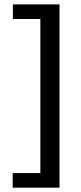

<svg xmlns="http://www.w3.org/2000/svg" viewBox="-20 -783 374 887"><path d="M166.5 16.6H38.6V84H254.9V-762.7H39.6V-695.3H166.5Z"/></svg>

Font: Inder
Style: Regular
Weight: 400
Designer: Irina Smirnova
Foundry: Irina Smirnova
Version: Version 1.001